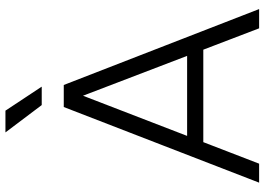

<svg xmlns="http://www.w3.org/2000/svg" viewBox="-150 -798 949 688"><g transform="rotate(-90 324.0 -454.5)"><path d="M13 0 284 -700H363L635 0H566L318 -648H331L81 0ZM122 -200 145 -258H504L527 -200ZM291 -779 193 -909H271L357 -779Z"/></g></svg>

Font: SUSE Thin Light
Style: Regular
Weight: 300
Version: Version 1.000